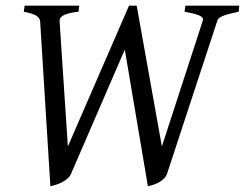

<svg xmlns="http://www.w3.org/2000/svg" viewBox="-20 -635 855 670"><path d="M813 -594.2Q798.8 -590.8 786.1 -587.9Q773.4 -585 763.7 -581.5Q753.9 -578.1 747.3 -574Q740.7 -569.8 738.8 -564L563 -28.8Q559.1 -18.1 550.5 -10.3Q542 -2.4 532 2.7Q522 7.8 512 10.7Q502 13.7 496.1 15.1L415.5 -461.9L228 -28.8Q223.1 -17.6 213.4 -10Q203.6 -2.4 192.9 2.7Q182.1 7.8 171.9 10.7Q161.6 13.7 155.8 15.1L120.1 -560.1Q119.1 -572.3 106.9 -580.1Q94.7 -587.9 63 -594.2L65.9 -615.2H256.8L253.9 -594.2Q232.4 -591.8 219.2 -588.1Q206.1 -584.5 199 -580.1Q191.9 -575.7 189.7 -570.6Q187.5 -565.4 188 -560.1L216.8 -124L430.2 -615.2H457L544.9 -124L688 -564Q689.9 -569.8 685.8 -574.2Q681.6 -578.6 672.9 -582Q664.1 -585.4 651.6 -588.4Q639.2 -591.3 624 -594.2L627 -615.2H814.9Z"/></svg>

Font: Gentium Plus APac
Style: Italic
Weight: 400
Italic angle: -8°
Designer: J. Victor Gaultney, Annie Olsen, Iska Routamaa, Becca Hirsbrunner
Foundry: SIL International
Version: Version 5.000